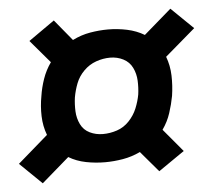

<svg xmlns="http://www.w3.org/2000/svg" viewBox="-55 -649 687 618"><g transform="rotate(-5 288.0 -340.0)"><path d="M59 -78 148 -155Q173 -140 203.5 -134Q234 -128 265 -128Q293 -128 322.5 -133Q352 -138 379 -151L436 -84L520 -142L458 -216Q475 -240 484 -267.5Q493 -295 498 -322Q503 -355 502 -387.5Q501 -420 490 -449L588 -533L517 -602L428 -525Q403 -540 372.5 -546.5Q342 -553 311 -553Q283 -553 253.5 -548Q224 -543 196 -529L140 -597L56 -538L119 -464Q102 -440 92.5 -412.5Q83 -385 79 -358Q73 -326 74 -293.5Q75 -261 86 -232L-12 -147ZM266 -219Q243 -219 223.5 -228.5Q204 -238 194.5 -257.5Q185 -277 184 -299.5Q183 -322 186 -344Q190 -367 198.5 -389Q207 -411 224.5 -428.5Q242 -446 264.5 -454Q287 -462 310 -462Q333 -462 352.5 -452Q372 -442 381.5 -422.5Q391 -403 392 -380.5Q393 -358 390 -336Q386 -314 377 -292Q368 -270 351 -252Q334 -234 311.5 -226.5Q289 -219 266 -219Z"/></g></svg>

Font: Iosevka Sparkle Extrabold
Style: Italic
Weight: 800
Italic angle: -9°
Designer: Belleve Invis
Foundry: Belleve Invis
Version: Version 4.5.0; ttfautohint (v1.8.3)